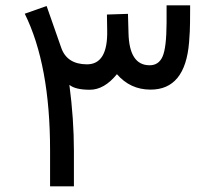

<svg xmlns="http://www.w3.org/2000/svg" viewBox="-20 -689 769 704"><path d="M234.4 -377.9Q251 -252.4 251 -136.2V-5.9H163.6V-137.7Q163.6 -450.7 70.8 -638.7L150.9 -667L204.6 -513.7Q225.6 -453.6 298.3 -453.1Q376 -452.6 373 -578.6L372.1 -635.7L449.2 -638.2L451.2 -567.4Q454.1 -450.2 527.8 -449.7Q561.5 -449.2 575.9 -481.2Q590.3 -513.2 590.8 -604.5V-669.4H677.2L676.8 -606Q676.8 -577.1 673.3 -534.2Q659.2 -359.4 530.8 -360.4Q457.5 -360.8 408.7 -417Q362.3 -359.9 309.3 -359.9Q256.3 -359.9 234.4 -377.9Z"/></svg>

Font: Nahid FD
Style: FD
Weight: 400
Foundry: DejaVu fonts team - Redesigned by Saber Rastikerdar
Version: Version 0.3.0